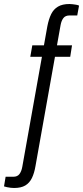

<svg xmlns="http://www.w3.org/2000/svg" viewBox="-92 -752 414 957"><path d="M-22 185Q-29 185 -38.5 184Q-48 183 -57 181Q-66 179 -72 177L-64 129H-26Q-5 129 5 115.5Q15 102 19 80L117 -469H59L69 -526H127L144 -621Q151 -657 163 -681.5Q175 -706 197 -719Q219 -732 254 -732Q261 -732 269.5 -731Q278 -730 287 -728.5Q296 -727 302 -724L293 -675H255Q234 -675 224 -662Q214 -649 210 -627L192 -526H267L258 -469H182L85 75Q79 111 67 135.5Q55 160 34 172.5Q13 185 -22 185Z"/></svg>

Font: Archivo Condensed Light
Style: Italic
Weight: 300
Width: 3
Italic angle: -10°
Designer: Hector Gatti
Foundry: Omnibus-Type
Version: Version 2.001